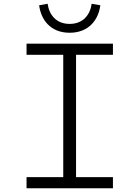

<svg xmlns="http://www.w3.org/2000/svg" viewBox="-20 -1000 740 1020"><path d="M188 -972C197 -899 245 -826 350 -826C455 -826 504 -899 513 -972L467 -980C459 -922 422 -873 350 -873C278 -873 241 -922 233 -980ZM121 -59V0H580V-59H384V-709H580V-768H121V-709H316V-59Z"/></svg>

Font: Kawkab Mono Light
Style: Regular
Weight: 300
Monospace: yes
Designer: Abdullah Arif
Foundry: Abdullah Arif
Version: Version 1.000;PS 000.500;hotconv 1.0.88;makeotf.lib2.5.64775